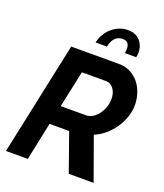

<svg xmlns="http://www.w3.org/2000/svg" viewBox="-163 -1024 968 1132"><g transform="rotate(20 321.0 -458.0)"><path d="M288 -782Q294 -811 308.5 -835.5Q323 -860 344 -878Q365 -896 390.5 -906Q416 -916 443 -916Q492 -916 519 -886Q546 -856 546 -812Q546 -797 543 -782H472Q473 -790 473.5 -797Q474 -804 474 -810Q474 -856 432 -856Q374 -856 359 -782ZM10 0 161 -710H461Q501 -710 533 -693.5Q565 -677 587 -649.5Q609 -622 620.5 -586.5Q632 -551 632 -514Q632 -475 619 -437.5Q606 -400 583.5 -367Q561 -334 530.5 -308Q500 -282 464 -267L560 0H404L320 -238H197L147 0ZM382 -359Q402 -359 421.5 -370.5Q441 -382 456 -401.5Q471 -421 480.5 -446.5Q490 -472 490 -500Q490 -538 471.5 -563.5Q453 -589 426 -589H272L223 -359Z"/></g></svg>

Font: PTCRaleway
Style: Bold Italic
Weight: 700
Italic angle: -12°
Designer: Matt McInerney, Pablo Impallari, Rodrigo Fuenzalida
Foundry: Matt McInerney, Pablo Impallari, Rodrigo Fuenzalida
Version: Version 3.000g; ttfautohint (v1.5) -l 8 -r 28 -G 28 -x 14 -D